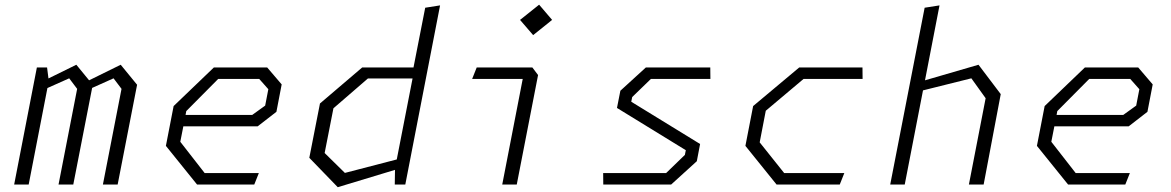

<svg xmlns="http://www.w3.org/2000/svg" viewBox="-20 -788 5000 820"><path d="M419.5 0H482.5L565.5 -426L495.5 -511.5L360.5 -445L306 -511.5L187 -453L181 -500H137.5L40.5 0H102.5L182.5 -412L275.5 -453.5L309.5 -408.5L230 0H293L373.5 -412.5L465 -453.5L499 -408.5Z M821.5 0H1066L1085.5 -49H854L750 -182.5L763 -248.5H1080.5L1160.5 -310.5L1183 -427.5L1121 -500H893.5L721.5 -335L688.5 -165ZM772.5 -297 775.5 -313.5 912 -451H1087L1126 -407L1112.5 -337L1057 -297Z M1666 0H1711L1859.5 -765L1796 -755L1746 -500H1527L1346.5 -346L1301 -114L1422.5 11.5L1667 -62.5ZM1366.5 -134.5 1404 -325.5 1551.5 -453H1742L1674.5 -107L1453 -49.5Z M2125 0H2187L2278 -467.5L2253.5 -500H2016L1996.5 -451H2212.5ZM2201 -703 2257 -638 2338 -703 2282.5 -768Z M2556.5 0H2846.5L2956 -99.5L2970 -173L2676 -353.5L2680 -373.5L2760 -451H3014L3013.5 -500H2738.5L2629.5 -400.5L2615 -327L2909 -146.5L2905 -126.5L2825 -49H2556Z M3296.5 0H3566.5L3586 -49H3329L3224.5 -180L3250.5 -315L3412 -451H3664L3663.5 -500H3393.5L3196.5 -335L3163.5 -165Z M4118 0H4181L4254 -386L4159 -511.5L3930.5 -445L3992.5 -765L3929 -755L3782 0H3844L3922 -402L4128.5 -453.5L4189.5 -368.5Z M4541.5 0H4786L4805.5 -49H4574L4470 -182.5L4483 -248.5H4800.5L4880.5 -310.5L4903 -427.5L4841 -500H4613.5L4441.5 -335L4408.5 -165ZM4492.5 -297 4495.5 -313.5 4632 -451H4807L4846 -407L4832.5 -337L4777 -297Z"/></svg>

Font: Monaspace Krypton ExtraLight
Style: Italic
Weight: 200
Italic angle: -11°
Designer: Riley Cran & the Lettermatic Team
Foundry: Lettermatic
Version: Version 1.101 (Monaspace Krypton)